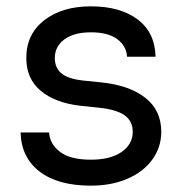

<svg xmlns="http://www.w3.org/2000/svg" viewBox="-20 -570 576 606"><path d="M45 -152H135Q137 -116 169 -91Q201 -66 267 -66Q329 -66 364 -90.5Q399 -115 399 -154Q399 -187 374 -205.5Q349 -224 293 -230L235 -236Q155 -245 109 -283Q63 -321 63 -387Q63 -462 119.5 -506Q176 -550 267 -550Q359 -550 414 -509Q469 -468 471 -391H381Q379 -425 350 -446.5Q321 -468 267 -468Q213 -468 183 -445.5Q153 -423 153 -387Q153 -356 174 -338.5Q195 -321 241 -316L299 -310Q388 -301 438.5 -261.5Q489 -222 489 -154Q489 -105 460.5 -66Q432 -27 381.5 -5.5Q331 16 267 16Q163 16 105 -28.5Q47 -73 45 -152Z"/></svg>

Font: Sora-SIA
Style: Regular
Weight: 400
Designer: Jonathan Barnbrook, Julián Moncada
Foundry: Barnbrook Fonts
Version: Version 2.000